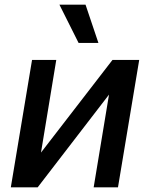

<svg xmlns="http://www.w3.org/2000/svg" viewBox="-20 -802 642 822"><path d="M26.3 0 117.2 -545.5H220.9L155.5 -148.8L461.6 -545.5H576L485.1 0H381L446.7 -397L141.3 0ZM234.4 -782H346.2L401.3 -618.3H316.4Z"/></svg>

Font: Inter P Medium
Style: Italic
Weight: 500
Italic angle: 9.39999°
Designer: Rasmus Andersson
Foundry: rsms
Version: Version 3.018;git-588b23468